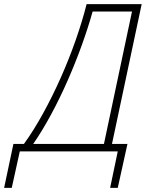

<svg xmlns="http://www.w3.org/2000/svg" viewBox="-96 -734 707 931"><path d="M-76 177 -31 -36H20Q67 -101 112.5 -183.5Q158 -266 198.5 -357Q239 -448 271 -539.5Q303 -631 324 -714H591L447 -36H522L475 177H438L475 0H0L-39 177ZM65 -36H408L544 -678H353Q332 -602 301 -516Q270 -430 232 -343.5Q194 -257 151 -177.5Q108 -98 65 -36Z"/></svg>

Font: Noto Sans Disp ExtLt
Style: Italic
Weight: 200
Italic angle: -12°
Designer: Monotype Design Team
Foundry: Monotype Imaging Inc.
Version: Version 2.000;GOOG;noto-source:20170915:90ef993387c0